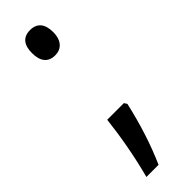

<svg xmlns="http://www.w3.org/2000/svg" viewBox="-232 -550 693 693"><g transform="rotate(-45 114.0 -204.0)"><path d="M60 -476C60 -433 79 -411 114 -411C145 -411 168 -432 168 -476C168 -518 149 -540 114 -540C78 -540 60 -518 60 -476ZM174 -103 167 -114H82C74 -42 58 50 36 132H98C130 60 155 -19 174 -103Z"/></g></svg>

Font: Noto Sans Thai Looped ExtraCondensed
Style: Regular
Weight: 400
Width: 2
Designer: Sasikarn Vongin, Ben Mitchell
Foundry: The Fontpad Ltd
Version: Version 1.001